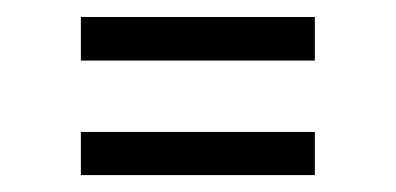

<svg xmlns="http://www.w3.org/2000/svg" viewBox="-20 -334 466 226"><path d="M350.6 -262.7H75.2V-314H350.6ZM350.6 -127.9H75.2V-178.7H350.6Z"/></svg>

Font: Amiri Typewriter
Style: Regular
Weight: 400
Monospace: yes
Designer: Khaled Hosny
Version: Version 1.1